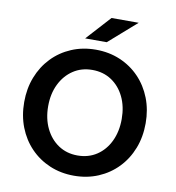

<svg xmlns="http://www.w3.org/2000/svg" viewBox="-99 -1017 1026 1121"><g transform="rotate(10 414.0 -456.5)"><path d="M414 16Q336 16 270 -12Q204 -40 155.5 -90.5Q107 -141 80.5 -209Q54 -277 54 -358Q54 -438 80.5 -506Q107 -574 155.5 -624.5Q204 -675 270 -703Q336 -731 414 -731Q492 -731 558 -703Q624 -675 672.5 -624.5Q721 -574 747.5 -506Q774 -438 774 -358Q774 -277 747.5 -209Q721 -141 672.5 -90.5Q624 -40 558 -12Q492 16 414 16ZM414 -104Q479 -104 528 -136.5Q577 -169 604.5 -226.5Q632 -284 632 -358Q632 -432 604.5 -489Q577 -546 528 -578.5Q479 -611 414 -611Q350 -611 301 -578.5Q252 -546 224 -489Q196 -432 196 -358Q196 -284 224 -226.5Q252 -169 301 -136.5Q350 -104 414 -104ZM632 -929 468 -785H340L471 -929Z"/></g></svg>

Font: Wix Madefor Text
Style: Bold
Weight: 700
Designer: Dalton Maag Ltd
Foundry: Dalton Maag Ltd
Version: Version 3.100